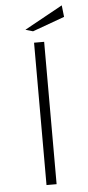

<svg xmlns="http://www.w3.org/2000/svg" viewBox="-56 -840 399 872"><g transform="rotate(-5 143.0 -403.5)"><path d="M120 0V-649H166V0ZM266 -754 120 -701 86 -711 260 -807Z"/></g></svg>

Font: Julius Sans One
Style: Regular
Weight: 400
Designer: Luciano Vergara
Foundry: LatinoType
Version: Version 1.001